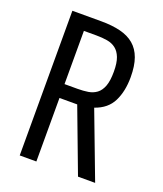

<svg xmlns="http://www.w3.org/2000/svg" viewBox="-129 -772 727 857"><g transform="rotate(20 234.5 -343.5)"><path d="M66.4 0H145.4V-301.8H229.6L343.2 0H424.6L305.8 -314Q364.8 -334.2 388.6 -382.4Q412.4 -430.6 412.4 -497.2Q412.4 -551 399.3 -587.3Q386.2 -623.6 360.1 -645.7Q334 -667.8 294.7 -677.5Q255.4 -687.2 203.8 -687.2H66.4ZM145.4 -367.6V-620.4H205Q233 -620.4 256.6 -616.4Q280.2 -612.4 297.2 -599.3Q314.2 -586.2 323.8 -561.5Q333.4 -536.8 333.4 -494.6Q333.4 -451.2 323.8 -425.8Q314.2 -400.4 296.9 -387.6Q279.6 -374.8 256.9 -371.2Q234.2 -367.6 207.2 -367.6Z"/></g></svg>

Font: Secuela Light
Style: Regular
Weight: 300
Designer: Fernando Haro
Foundry: deFharo
Version: Version 1.708